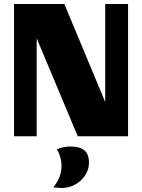

<svg xmlns="http://www.w3.org/2000/svg" viewBox="-20 -680 708 958"><path d="M50 0V-660H301L505 -171V-660H619V0H368L163 -489V0ZM424 132Q424 165 405.5 194Q387 223 355.5 240.5Q324 258 286 258Q282 258 246 255Q287 203 287 150Q287 103 264 66Q273 60 292.5 55.5Q312 51 330 51Q379 51 401.5 70.5Q424 90 424 132Z"/></svg>

Font: Sansita ExtraBold
Style: Regular
Weight: 800
Designer: Pablo Cosgaya
Foundry: Omnibus-Type
Version: Version 1.006